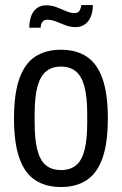

<svg xmlns="http://www.w3.org/2000/svg" viewBox="-20 -738 489 770"><path d="M224.8 12Q162.9 12 120.9 -15.8Q78.9 -43.5 57.6 -104.1Q36.2 -164.6 36.2 -263Q36.2 -361.9 57.6 -422.4Q78.9 -482.9 120.9 -510.7Q162.9 -538.5 224.8 -538.5Q286.3 -538.5 328 -510.7Q369.8 -482.9 391.1 -422.4Q412.5 -361.9 412.5 -263Q412.5 -164.6 391.1 -104.1Q369.8 -43.5 328 -15.8Q286.3 12 224.8 12ZM224.8 -56Q261.4 -56 284.8 -75Q308.2 -94 319 -136.2Q329.8 -178.3 329.8 -246.9V-279.1Q329.8 -347.7 319 -389.6Q308.2 -431.5 284.8 -451.3Q261.4 -471 224.8 -471Q187.8 -471 164.4 -451.3Q140.9 -431.5 129.9 -389.6Q118.9 -347.7 118.9 -279.1V-246.9Q118.9 -178.3 129.9 -136.2Q140.9 -94 164.4 -75Q187.8 -56 224.8 -56ZM97.4 -626.8Q97.8 -654.2 105.4 -674.3Q113 -694.4 128.4 -705.6Q143.9 -716.8 165.2 -716.8Q186.7 -716.8 206.5 -709.2Q226.2 -701.7 244.5 -693.7Q262.7 -685.6 278.8 -685.6Q292.8 -685.6 298.4 -694.4Q304 -703.1 306.5 -717.7H352.3Q352.3 -690.8 344 -671Q335.7 -651.2 320.3 -640.2Q304.8 -629.2 283.1 -629.2Q262.5 -629.2 243 -636.6Q223.5 -643.9 205.5 -651.4Q187.5 -658.9 169.9 -658.9Q156.4 -658.9 150.1 -650.2Q143.7 -641.4 142.7 -626.8Z"/></svg>

Font: Archivo SemiBold Condensed
Style: Regular
Weight: 600
Width: 3
Version: Version 2.001